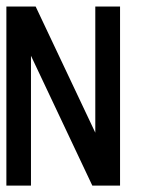

<svg xmlns="http://www.w3.org/2000/svg" viewBox="-20 -582 457 602"><path d="M0 -561.5H91.8L278.8 -166V-561.5H356.4V0H269.5L77.1 -407.2V0H0Z"/></svg>

Font: Kadhim
Style: Regular
Weight: 400
Designer: Developer/ Husham Jawad
Version: Version 1.00;December 29, 2020;FontCreator 13.0.0.2683 32-bi